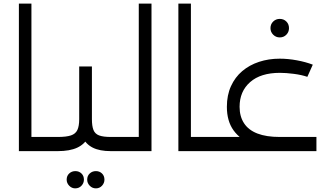

<svg xmlns="http://www.w3.org/2000/svg" viewBox="-20 -832 1792 1057"><path d="M153 0V-78H261V0ZM84 0V-812H153V0ZM261 0V-78Q273 -78 277 -67.5Q281 -57 281 -39Q281 -22 277 -11Q273 0 261 0Z M261 0V-78H298Q345 -78 370.5 -86.5Q396 -95 406 -116.5Q416 -138 416 -176V-466H486V-176Q486 -116 466 -77Q446 -38 405 -19Q364 0 298 0ZM590 0Q529 0 491 -19Q453 -38 434.5 -77Q416 -116 416 -176H486Q486 -138 494.5 -116.5Q503 -95 525.5 -86.5Q548 -78 590 -78H621V0ZM621 0V-78Q633 -78 637 -67.5Q641 -57 641 -39Q641 -22 637 -11Q633 0 621 0ZM261 0Q249 0 245 -11Q241 -22 241 -40Q241 -58 245 -68Q249 -78 261 -78ZM508 205Q488 205 474 190.5Q460 176 460 157Q460 136 474 123Q488 110 508 110Q528 110 541.5 123Q555 136 555 157Q555 176 541.5 190.5Q528 205 508 205ZM394 205Q375 205 361 190.5Q347 176 347 157Q347 136 361 123Q375 110 395 110Q415 110 428.5 123Q442 136 442 157Q442 176 428.5 190.5Q415 205 394 205Z M621 0V-78H744V-812H814V0ZM621 0Q609 0 605 -11Q601 -22 601 -40Q601 -58 605 -68Q609 -78 621 -78Z M1031 0V-78H1139V0ZM962 0V-812H1031V0ZM1139 0V-78Q1151 -78 1155 -67.5Q1159 -57 1159 -39Q1159 -22 1155 -11Q1151 0 1139 0Z M1520 -13Q1435 -13 1369 -38Q1303 -63 1266 -114Q1229 -165 1229 -244Q1229 -308 1251.5 -357.5Q1274 -407 1313.5 -440.5Q1353 -474 1406 -491.5Q1459 -509 1520 -509Q1565 -509 1614 -500Q1663 -491 1702 -476L1672 -409Q1640 -420 1597 -425.5Q1554 -431 1521 -431Q1415 -431 1357 -380Q1299 -329 1299 -244Q1299 -191 1323.5 -153.5Q1348 -116 1397 -97Q1446 -78 1520 -78ZM1139 0V-78H1722V0ZM1139 0Q1127 0 1123 -11Q1119 -22 1119 -40Q1119 -58 1123 -68Q1127 -78 1139 -78ZM1520 -626Q1499 -626 1484 -641Q1469 -656 1469 -677Q1469 -699 1484 -713.5Q1499 -728 1520 -728Q1542 -728 1556.5 -713.5Q1571 -699 1571 -677Q1571 -656 1556.5 -641Q1542 -626 1520 -626Z"/></svg>

Font: Alexandria Light
Style: Regular
Weight: 300
Designer: Mohamed Gaber
Foundry: Kief Type Foundry
Version: Version 5.100